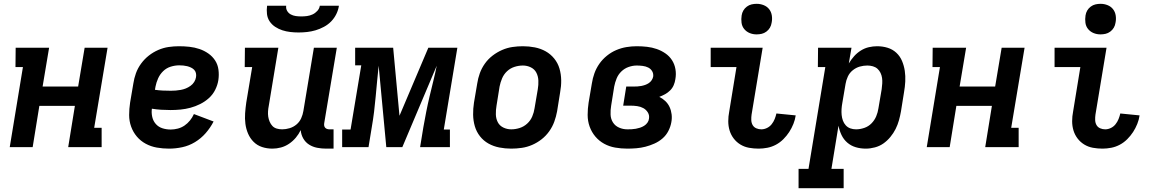

<svg xmlns="http://www.w3.org/2000/svg" viewBox="-20 -770 6040 1005"><path d="M31 0 100 -419H61L62 -520H237L203 -317H389L423 -520H543L473 -101H512V0H337L372 -216H186L151 0Z M865 8Q832 8 801 2.5Q770 -3 743 -17.5Q716 -32 696.5 -55Q677 -78 666.5 -107Q656 -136 656 -168Q656 -200 661 -233L678 -333Q682 -360 691.5 -386.5Q701 -413 718.5 -437Q736 -461 759 -479Q782 -497 808.5 -508.5Q835 -520 862.5 -524Q890 -528 917 -528Q945 -528 972 -525Q999 -522 1024 -513.5Q1049 -505 1070.5 -490Q1092 -475 1106 -453.5Q1120 -432 1123.5 -405Q1127 -378 1123 -351Q1119 -325 1106.5 -300Q1094 -275 1073.5 -256.5Q1053 -238 1028 -225.5Q1003 -213 977 -206Q951 -199 925 -196.5Q899 -194 873 -194Q848 -194 823.5 -195.5Q799 -197 775 -201Q772 -179 777 -157.5Q782 -136 796 -120.5Q810 -105 830.5 -98.5Q851 -92 874 -92Q892 -92 911 -97Q930 -102 946 -113Q962 -124 974.5 -139.5Q987 -155 995 -173L1098 -134Q1081 -101 1056.5 -73Q1032 -45 1000.5 -26Q969 -7 934 0.5Q899 8 865 8ZM874 -295Q887 -295 900 -296Q913 -297 926.5 -299.5Q940 -302 952.5 -307Q965 -312 977 -320.5Q989 -329 996.5 -341Q1004 -353 1006 -366Q1008 -377 1005.5 -387.5Q1003 -398 996 -405Q989 -412 979.5 -416.5Q970 -421 960 -423.5Q950 -426 939.5 -427Q929 -428 918 -428Q896 -428 873.5 -421Q851 -414 834 -397.5Q817 -381 807.5 -359.5Q798 -338 794 -317L791 -300Q811 -297 832 -296Q853 -295 874 -295Z M1406 8Q1377 8 1351.5 -0.5Q1326 -9 1307.5 -27.5Q1289 -46 1278.5 -70.5Q1268 -95 1264.5 -122Q1261 -149 1263 -177Q1265 -205 1269 -233L1300 -419H1261L1262 -520H1437L1387 -217Q1384 -202 1383 -187.5Q1382 -173 1384 -159.5Q1386 -146 1391.5 -133Q1397 -120 1406 -110.5Q1415 -101 1428.5 -97Q1442 -93 1457 -93Q1476 -93 1496 -99Q1516 -105 1532 -118.5Q1548 -132 1556.5 -151Q1565 -170 1568 -189L1623 -520H1743L1677 -125Q1676 -118 1677 -112Q1678 -106 1682 -101.5Q1686 -97 1692 -95Q1698 -93 1704 -93H1726V8H1687Q1663 8 1640 3.5Q1617 -1 1598 -13Q1579 -25 1567.5 -45Q1556 -65 1554 -89Q1544 -68 1528.5 -49.5Q1513 -31 1493 -17.5Q1473 -4 1450.5 2Q1428 8 1406 8ZM1543 -600Q1521 -600 1499.5 -602.5Q1478 -605 1458 -611.5Q1438 -618 1420.5 -629.5Q1403 -641 1391.5 -658Q1380 -675 1377.5 -696.5Q1375 -718 1378 -740H1478Q1476 -725 1483 -713Q1490 -701 1502 -694.5Q1514 -688 1528 -686Q1542 -684 1557 -684Q1572 -684 1587 -686Q1602 -688 1616 -694.5Q1630 -701 1641 -713Q1652 -725 1654 -740H1754Q1751 -718 1740.5 -696.5Q1730 -675 1713.5 -658Q1697 -641 1675.5 -629.5Q1654 -618 1632 -611.5Q1610 -605 1587.5 -602.5Q1565 -600 1543 -600Z M1909 0H1771V-92H1815L1871 -428H1839V-520H2038L2071 -164L2222 -520H2374L2303 -92H2335V0H2179L2196 -104Q2203 -144 2211 -184.5Q2219 -225 2228.5 -265Q2238 -305 2248 -345.5Q2258 -386 2266 -426L2086 0H2002L1962 -426Q1958 -386 1954 -345.5Q1950 -305 1946.5 -265Q1943 -225 1938 -184.5Q1933 -144 1926 -104Z M2656 8Q2624 8 2593.5 2Q2563 -4 2537 -18.5Q2511 -33 2492.5 -56.5Q2474 -80 2465.5 -109Q2457 -138 2456.5 -169.5Q2456 -201 2461 -233L2478 -333Q2482 -360 2491.5 -386.5Q2501 -413 2518 -437Q2535 -461 2558.5 -479Q2582 -497 2608.5 -508.5Q2635 -520 2662.5 -524Q2690 -528 2717 -528Q2749 -528 2779.5 -522Q2810 -516 2836 -501.5Q2862 -487 2881 -463.5Q2900 -440 2908.5 -411Q2917 -382 2917.5 -350.5Q2918 -319 2912 -287L2896 -187Q2891 -160 2881.5 -133.5Q2872 -107 2855 -83Q2838 -59 2815 -41Q2792 -23 2765.5 -11.5Q2739 0 2711 4Q2683 8 2656 8ZM2656 -93Q2678 -93 2700 -100Q2722 -107 2739.5 -123Q2757 -139 2766 -160.5Q2775 -182 2778 -203L2795 -303Q2799 -326 2798 -348.5Q2797 -371 2787.5 -389.5Q2778 -408 2758.5 -417.5Q2739 -427 2717 -427Q2695 -427 2673 -420Q2651 -413 2634 -397Q2617 -381 2608 -359.5Q2599 -338 2595 -317L2579 -217Q2575 -194 2575.5 -171.5Q2576 -149 2585.5 -130.5Q2595 -112 2614.5 -102.5Q2634 -93 2656 -93Z M3264 8Q3231 8 3200 2.5Q3169 -3 3142.5 -17.5Q3116 -32 3096.5 -55Q3077 -78 3066.5 -107Q3056 -136 3056 -168.5Q3056 -201 3061 -233L3078 -333Q3082 -360 3091.5 -386.5Q3101 -413 3117.5 -436.5Q3134 -460 3157 -478.5Q3180 -497 3206 -508Q3232 -519 3259 -523.5Q3286 -528 3313 -528Q3340 -528 3366.5 -525Q3393 -522 3417.5 -513.5Q3442 -505 3463 -490.5Q3484 -476 3497.5 -455Q3511 -434 3515.5 -408Q3520 -382 3515 -355Q3513 -340 3506.5 -324.5Q3500 -309 3488 -297Q3476 -285 3461.5 -277Q3447 -269 3431 -263Q3449 -254 3463 -240.5Q3477 -227 3485 -209.5Q3493 -192 3495.5 -171.5Q3498 -151 3494 -130Q3490 -107 3478.5 -84.5Q3467 -62 3448 -45.5Q3429 -29 3405.5 -18.5Q3382 -8 3358.5 -2Q3335 4 3311 6Q3287 8 3264 8ZM3264 -93Q3275 -93 3286 -93.5Q3297 -94 3308 -96Q3319 -98 3330 -101.5Q3341 -105 3351.5 -111.5Q3362 -118 3369 -128Q3376 -138 3377 -149Q3380 -167 3371 -181.5Q3362 -196 3347.5 -204Q3333 -212 3315.5 -214.5Q3298 -217 3280 -217H3242L3258 -317H3296Q3306 -317 3316 -317.5Q3326 -318 3336.5 -320Q3347 -322 3357 -325.5Q3367 -329 3376 -335Q3385 -341 3391 -350Q3397 -359 3399 -369Q3401 -385 3393.5 -397.5Q3386 -410 3373 -416.5Q3360 -423 3344 -425Q3328 -427 3313 -427Q3292 -427 3270.5 -419.5Q3249 -412 3232.5 -396Q3216 -380 3207.5 -359Q3199 -338 3195 -317L3179 -217Q3175 -193 3176 -170Q3177 -147 3188.5 -129Q3200 -111 3220.5 -102Q3241 -93 3264 -93Z M3951 8Q3925 8 3900.5 3.5Q3876 -1 3855.5 -13.5Q3835 -26 3820.5 -45Q3806 -64 3799 -87Q3792 -110 3792 -135.5Q3792 -161 3797 -186L3835 -419H3700V-520H3972L3914 -170Q3912 -156 3912.5 -141.5Q3913 -127 3919.5 -115.5Q3926 -104 3938.5 -98.5Q3951 -93 3965 -93Q3980 -93 3994.5 -100Q4009 -107 4019 -119.5Q4029 -132 4035 -147Q4041 -162 4044 -176L4145 -166Q4142 -144 4133 -121.5Q4124 -99 4111 -79Q4098 -59 4080.5 -41.5Q4063 -24 4041.5 -12.5Q4020 -1 3996.5 3.5Q3973 8 3951 8ZM3940 -590Q3921 -590 3904 -597Q3887 -604 3875.5 -618Q3864 -632 3861.5 -651Q3859 -670 3862 -689Q3864 -703 3871 -715Q3878 -727 3889.5 -735.5Q3901 -744 3914 -747Q3927 -750 3941 -750Q3960 -750 3977.5 -743Q3995 -736 4006 -722Q4017 -708 4020 -689Q4023 -670 4019 -651Q4017 -637 4010 -625Q4003 -613 3991.5 -604.5Q3980 -596 3967 -593Q3954 -590 3940 -590Z M4396 215H4160V114H4212L4300 -419H4261L4262 -520H4437L4423 -438Q4435 -458 4450.5 -475.5Q4466 -493 4486 -505.5Q4506 -518 4528 -523Q4550 -528 4571 -528Q4600 -528 4626 -520Q4652 -512 4671.5 -494Q4691 -476 4701.5 -451Q4712 -426 4716 -399Q4720 -372 4718.5 -343.5Q4717 -315 4712 -287L4696 -187Q4692 -164 4685.5 -140.5Q4679 -117 4668 -95Q4657 -73 4640.5 -53Q4624 -33 4604 -19Q4584 -5 4559.5 1.5Q4535 8 4512 8Q4484 8 4459 0.5Q4434 -7 4415 -23.5Q4396 -40 4385 -63Q4374 -86 4369 -112L4332 114H4396ZM4461 -93Q4482 -93 4504 -100.5Q4526 -108 4542 -124.5Q4558 -141 4566.5 -161.5Q4575 -182 4578 -203L4595 -303Q4597 -318 4598 -333Q4599 -348 4597 -362Q4595 -376 4589 -388.5Q4583 -401 4573 -410Q4563 -419 4549 -423Q4535 -427 4520 -427Q4500 -427 4480.5 -421.5Q4461 -416 4444 -402.5Q4427 -389 4418 -369.5Q4409 -350 4406 -331L4389 -231Q4386 -215 4385 -199Q4384 -183 4385.5 -168Q4387 -153 4392 -139Q4397 -125 4407 -114Q4417 -103 4431 -98Q4445 -93 4461 -93Z M4831 0 4900 -419H4861L4862 -520H5037L5003 -317H5189L5223 -520H5343L5273 -101H5312V0H5137L5172 -216H4986L4951 0Z M5751 8Q5725 8 5700.5 3.5Q5676 -1 5655.5 -13.5Q5635 -26 5620.5 -45Q5606 -64 5599 -87Q5592 -110 5592 -135.5Q5592 -161 5597 -186L5635 -419H5500V-520H5772L5714 -170Q5712 -156 5712.5 -141.5Q5713 -127 5719.5 -115.5Q5726 -104 5738.5 -98.5Q5751 -93 5765 -93Q5780 -93 5794.5 -100Q5809 -107 5819 -119.5Q5829 -132 5835 -147Q5841 -162 5844 -176L5945 -166Q5942 -144 5933 -121.5Q5924 -99 5911 -79Q5898 -59 5880.5 -41.5Q5863 -24 5841.5 -12.5Q5820 -1 5796.5 3.5Q5773 8 5751 8ZM5740 -590Q5721 -590 5704 -597Q5687 -604 5675.5 -618Q5664 -632 5661.5 -651Q5659 -670 5662 -689Q5664 -703 5671 -715Q5678 -727 5689.5 -735.5Q5701 -744 5714 -747Q5727 -750 5741 -750Q5760 -750 5777.5 -743Q5795 -736 5806 -722Q5817 -708 5820 -689Q5823 -670 5819 -651Q5817 -637 5810 -625Q5803 -613 5791.5 -604.5Q5780 -596 5767 -593Q5754 -590 5740 -590Z"/></svg>

Font: Iosevka HT Extended
Style: Bold Italic
Weight: 700
Width: 7
Italic angle: -9°
Monospace: yes
Designer: Belleve Invis
Foundry: Belleve Invis
Version: Version 32.3.0; ttfautohint (v1.8.4)